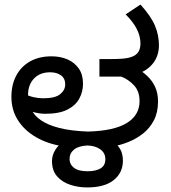

<svg xmlns="http://www.w3.org/2000/svg" viewBox="-20 -810 750 842"><path d="M362 12Q324 12 288.5 0.5Q253 -11 230.5 -36.5Q208 -62 208 -104Q208 -128 221.5 -151Q235 -174 260 -189L254 -169Q189 -179 138 -208.5Q87 -238 58.5 -283Q30 -328 30 -385Q30 -438 51 -478Q72 -518 111.5 -540.5Q151 -563 206 -563Q245 -563 276 -549.5Q307 -536 325.5 -509.5Q344 -483 344 -443Q344 -408 328 -378Q312 -348 276 -329.5Q240 -311 178 -311Q155 -311 126 -318.5Q97 -326 78 -337L85 -400Q105 -389 126.5 -384Q148 -379 169 -379Q222 -379 244 -397Q266 -415 266 -440Q266 -466 247.5 -479.5Q229 -493 200 -493Q155 -493 129 -465.5Q103 -438 103 -394Q103 -361 116 -332.5Q129 -304 159 -283Q189 -262 239.5 -249Q290 -236 365 -233Q480 -236 536 -270.5Q592 -305 592 -366Q592 -410 567.5 -436Q543 -462 512 -474H416V-551H465Q519 -551 541 -556Q563 -561 574 -569Q587 -579 591.5 -591.5Q596 -604 596 -618Q596 -651 580 -682.5Q564 -714 531 -747L596 -790Q643 -738 660 -696.5Q677 -655 677 -612Q677 -566 652 -533.5Q627 -501 585 -487L571 -516Q602 -499 625 -477.5Q648 -456 660.5 -428.5Q673 -401 673 -365Q673 -317 655 -282.5Q637 -248 608 -225Q579 -202 544.5 -188Q510 -174 477 -168L469 -194Q494 -178 506.5 -157Q519 -136 519 -105Q519 -53 479 -20.5Q439 12 362 12ZM364 -59Q400 -59 421 -71.5Q442 -84 442 -112Q442 -139 420 -155Q398 -171 363 -172Q324 -170 304.5 -154Q285 -138 285 -112Q285 -89 304.5 -74Q324 -59 364 -59Z"/></svg>

Font: hexkannada15
Style: Book
Weight: 400
Designer: Jelle Bosma - Monotype Design Team
Foundry: Monotype Imaging Inc.
Version: Version 2.003